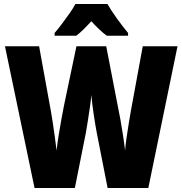

<svg xmlns="http://www.w3.org/2000/svg" viewBox="-20 -947 919 967"><path d="M874 -714 727 0H522L467 -280Q460 -317 452 -370.5Q444 -424 440 -469Q438 -443 433 -408Q428 -373 422.5 -339Q417 -305 413 -281L357 0H154L5 -714H177L236 -389Q240 -367 245.5 -331.5Q251 -296 256 -258Q261 -220 265 -189Q269 -227 276 -269.5Q283 -312 290 -350.5Q297 -389 302 -414L365 -714H515L573 -414Q579 -387 586 -347.5Q593 -308 599.5 -266Q606 -224 610 -189Q612 -216 617 -251Q622 -286 628 -322.5Q634 -359 639 -388L699 -714ZM521 -927Q540 -894 568 -855Q596 -816 625 -781V-767H518Q500 -780 481 -798Q462 -816 440 -840Q417 -815 398.5 -797Q380 -779 364 -767H255V-781Q270 -798 290.5 -825Q311 -852 330.5 -880Q350 -908 360 -927Z"/></svg>

Font: Noto Sans Myanmar Condensed Black
Style: Regular
Weight: 900
Width: 3
Designer: Monotype Design Team
Foundry: Monotype Imaging Inc.
Version: Version 2.107; ttfautohint (v1.8.4.7-5d5b)